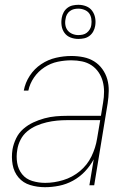

<svg xmlns="http://www.w3.org/2000/svg" viewBox="-20 -771 540 799"><path d="M167 8Q135 8 105.5 -1Q76 -10 57 -32.5Q38 -55 32.5 -86Q27 -117 32 -149Q36 -172 47 -195Q58 -218 77 -234.5Q96 -251 118.5 -261.5Q141 -272 165 -278.5Q189 -285 212.5 -287Q236 -289 259 -289H400L409 -344Q413 -367 413 -389.5Q413 -412 407.5 -432.5Q402 -453 390 -470.5Q378 -488 360.5 -499.5Q343 -511 321.5 -515.5Q300 -520 277 -520Q249 -520 220 -514Q191 -508 165 -491Q139 -474 121.5 -448.5Q104 -423 98 -394H79Q85 -427 104 -456Q123 -485 151.5 -504Q180 -523 212.5 -530.5Q245 -538 277 -538Q303 -538 327.5 -533Q352 -528 372 -515.5Q392 -503 406 -483.5Q420 -464 426.5 -441Q433 -418 432.5 -392.5Q432 -367 428 -341L372 0H352L370 -108Q355 -80 333 -57Q311 -34 283.5 -19Q256 -4 226 2Q196 8 167 8ZM168 -10Q205 -10 243 -21.5Q281 -33 312 -58.5Q343 -84 360.5 -120Q378 -156 384 -194L397 -271H259Q238 -271 217 -269Q196 -267 174.5 -262Q153 -257 132 -248Q111 -239 93.5 -224.5Q76 -210 65.5 -189.5Q55 -169 52 -148Q47 -120 51.5 -93Q56 -66 72 -46Q88 -26 114 -18Q140 -10 168 -10ZM306 -609Q289 -609 273.5 -615Q258 -621 248.5 -634Q239 -647 236.5 -663.5Q234 -680 237 -697Q239 -709 245 -720Q251 -731 261 -738.5Q271 -746 283 -748.5Q295 -751 306 -751Q323 -751 338.5 -745Q354 -739 363.5 -726Q373 -713 376 -696.5Q379 -680 376 -663Q374 -651 368 -640Q362 -629 352 -621.5Q342 -614 330 -611.5Q318 -609 306 -609ZM306 -625Q315 -625 324.5 -627Q334 -629 341.5 -635Q349 -641 354 -649.5Q359 -658 360 -667Q362 -680 360 -693Q358 -706 351 -715.5Q344 -725 331.5 -730Q319 -735 306 -735Q297 -735 288 -733Q279 -731 271 -725Q263 -719 258.5 -710.5Q254 -702 253 -693Q250 -680 252 -667Q254 -654 261.5 -644.5Q269 -635 281 -630Q293 -625 306 -625Z"/></svg>

Font: Iosevka Curly Thin Oblique
Style: Regular
Weight: 100
Italic angle: -9°
Monospace: yes
Designer: Belleve Invis
Foundry: Belleve Invis
Version: Version 11.1.0; ttfautohint (v1.8.3)